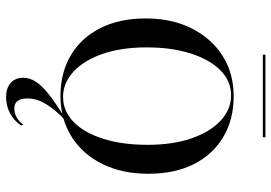

<svg xmlns="http://www.w3.org/2000/svg" viewBox="-156 -576 929 658"><g transform="rotate(90 309.0 -246.5)"><path d="M308.9 11.3Q229 11.3 169 -24.2Q108.9 -59.7 75.8 -125.4Q42.7 -191.1 42.7 -281.5Q42.7 -371 77 -438.7Q111.3 -506.5 171 -544.4Q230.6 -582.3 309.7 -582.3Q388.7 -582.3 448.8 -546.8Q508.9 -511.3 541.9 -446Q575 -380.6 575 -289.5Q575 -200 541.5 -132.3Q508.1 -64.5 447.6 -26.6Q387.1 11.3 308.9 11.3ZM311.3 2.4Q360.5 2.4 397.6 -33.9Q434.7 -70.2 455.2 -135.5Q475.8 -200.8 475.8 -287.1Q475.8 -375 453.2 -439.1Q430.6 -503.2 392.3 -538.3Q354 -573.4 306.5 -573.4Q257.3 -573.4 220.6 -537.1Q183.9 -500.8 162.9 -435.5Q141.9 -370.2 141.9 -283.9Q141.9 -196.8 164.5 -132.3Q187.1 -67.7 225.8 -32.7Q264.5 2.4 311.3 2.4ZM312.1 197.6Q281.5 197.6 263.7 181.9Q246 166.1 246 138.7Q246 116.9 259.3 96Q272.6 75 303.2 50.8Q333.9 26.6 385.5 -4.8H391.1Q353.2 31.5 335.1 62.5Q316.9 93.5 316.9 124.2Q316.9 169.4 350.8 169.4Q383.9 169.4 406.5 138.7L409.7 146Q392.7 171 367.3 184.3Q341.9 197.6 312.1 197.6ZM166.9 -682.3V-691.1H450V-682.3Z"/></g></svg>

Font: Playfair 144pt SemiCondensed Medium
Style: Regular
Weight: 500
Width: 4
Designer: Claus Eggers Sørensen
Foundry: Claus Eggers Sørensen
Version: Version 2.203